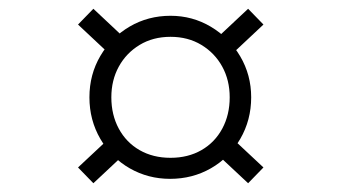

<svg xmlns="http://www.w3.org/2000/svg" viewBox="-20 -524 778 438"><path d="M368 -116Q318 -116 276 -140Q234 -164 209 -207Q184 -250 184 -302Q184 -354 209 -396.5Q234 -439 276 -463.5Q318 -488 369 -488Q419 -488 461 -463Q503 -438 528 -395.5Q553 -353 553 -302Q553 -250 528 -207Q503 -164 461 -140Q419 -116 368 -116ZM193 -106 158 -142 235 -214 271 -179ZM238 -393 158 -468 193 -504 274 -428ZM369 -164Q409 -164 439.5 -181.5Q470 -199 487 -230.5Q504 -262 504 -302Q504 -341 487 -372Q470 -403 439.5 -421.5Q409 -440 369 -440Q329 -440 298.5 -421.5Q268 -403 251 -372Q234 -341 234 -302Q234 -262 251 -230.5Q268 -199 298.5 -181.5Q329 -164 369 -164ZM546 -106 468 -179 504 -214 581 -142ZM501 -393 465 -428 546 -504 581 -468Z"/></svg>

Font: Lexend Mega ExtraLight
Style: Regular
Weight: 250
Version: Version 1.007